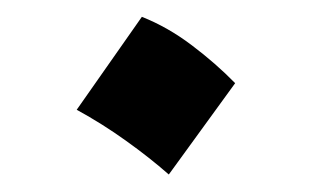

<svg xmlns="http://www.w3.org/2000/svg" viewBox="-20 -429 367 226"><path d="M147 -409.2Q177.7 -397 205.8 -375.7Q233.9 -354.5 256.8 -331.1L178.7 -223.6Q155.8 -243.7 128.2 -263.4Q100.6 -283.2 70.3 -299.8Z"/></svg>

Font: Pinar-FD Regular
Style: FD-Regular
Weight: 400
Designer: Amin Abedi
Version: Version 3.000